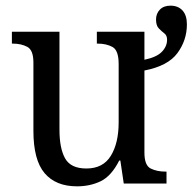

<svg xmlns="http://www.w3.org/2000/svg" viewBox="-20 -648 680 678"><path d="M252 10Q177 10 137.5 -36.5Q98 -83 98 -186V-427Q98 -471 76.5 -482.5Q55 -494 25 -494H22V-536H190V-190Q190 -124 210 -88.5Q230 -53 285 -53Q344 -53 371.5 -98Q399 -143 399 -216V-422Q399 -470 377.5 -482Q356 -494 325 -494H322V-536H490V-437Q533 -446 551.5 -465Q570 -484 570 -508Q570 -523 560 -530.5Q550 -538 540.5 -548Q531 -558 531 -579Q531 -600 544.5 -614Q558 -628 582 -628Q609 -628 624.5 -611Q640 -594 640 -562Q640 -506 606.5 -460.5Q573 -415 490 -399V-109Q490 -64 512 -53Q534 -42 564 -42H568V0H417L405 -81H401Q373 -26 335.5 -8Q298 10 252 10Z"/></svg>

Font: Noto Serif SemiCondensed
Style: Regular
Weight: 400
Width: 4
Designer: Monotype Design Team
Foundry: Monotype Imaging Inc.
Version: Version 2.013